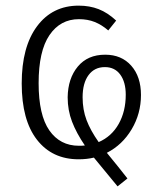

<svg xmlns="http://www.w3.org/2000/svg" viewBox="-20 -554 577 681"><path d="M359 -12 398 36 432 79 397 107 313 5Q288 11 259 11Q165 11 111 -58.5Q57 -128 57 -258Q57 -388 111.5 -461Q166 -534 259 -534Q298 -534 330 -521.5Q362 -509 392 -481L364 -446Q341 -466 316 -476Q291 -486 260 -486Q194 -486 155.5 -429.5Q117 -373 117 -259Q117 -146 155 -91.5Q193 -37 260 -37Q274 -37 281 -38Q251 -82 235.5 -122.5Q220 -163 220 -209Q221 -276 256 -318Q291 -360 353 -360Q411 -360 445.5 -321Q480 -282 480 -217Q480 -151 447 -95.5Q414 -40 359 -12ZM330 -50Q376 -70 401 -114.5Q426 -159 426 -218Q426 -263 406.5 -289.5Q387 -316 352 -316Q315 -316 294 -287.5Q273 -259 273 -209Q273 -165 287 -128Q301 -91 330 -50Z"/></svg>

Font: Fira Sans Condensed Light
Style: Regular
Weight: 300
Width: 3
Designer: bBox Type GmbH & Carrois Corporate GbR & Edenspiekermann AG
Foundry: bBox Type GmbH & Carrois Corporate GbR & Edenspiekermann AG
Version: Version 4.301